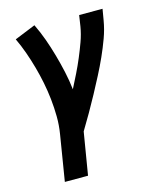

<svg xmlns="http://www.w3.org/2000/svg" viewBox="-112 -615 724 896"><g transform="rotate(-15 250.0 -166.5)"><path d="M89 205 125 -16Q132 -58 131.5 -100.5Q131 -143 126.5 -184.5Q122 -226 114 -266Q106 -306 95 -345.5Q84 -385 70.5 -423Q57 -461 40 -497L141 -538Q160 -499 174.5 -458.5Q189 -418 201 -375.5Q213 -333 222.5 -290Q232 -247 237 -203Q254 -236 270.5 -269.5Q287 -303 301.5 -337.5Q316 -372 328.5 -406.5Q341 -441 347 -477L355 -530H468L459 -477Q452 -435 437 -394Q422 -353 404 -313Q386 -273 365.5 -233.5Q345 -194 324 -155Q303 -116 280.5 -77Q258 -38 235 0L201 205Z"/></g></svg>

Font: Iosevka Slab Oblique
Style: Bold
Weight: 700
Italic angle: -9°
Monospace: yes
Designer: Belleve Invis
Foundry: Belleve Invis
Version: Version 11.1.1; ttfautohint (v1.8.3)